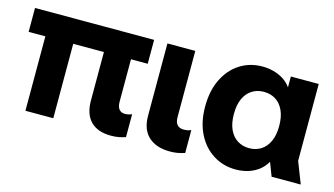

<svg xmlns="http://www.w3.org/2000/svg" viewBox="-68 -754 1716 985"><g transform="rotate(15 790.0 -261.0)"><path d="M562.8 10Q492.3 10 455 -27.7Q417.7 -65.4 417.7 -138.3V-449H561.4V-170.8Q561.4 -143.5 572.3 -130.1Q583.3 -116.7 602.9 -116.7Q611.5 -116.7 620.4 -118.3Q629.3 -120 640.1 -124.5V-2.9Q619.9 3.6 602.4 6.8Q585 10 562.8 10ZM106.7 0V-449H254.7V0ZM17.8 -395.3V-522.2H650.3V-395.3Z M876 10Q803.1 10 762 -27.7Q721 -65.4 721 -138.3V-522.2H869V-170.8Q869 -143.5 881 -130.1Q893 -116.7 916.5 -116.7Q924.7 -116.7 934.1 -118.3Q943.4 -120 954.5 -124.5V-2.9Q934 3.6 916.3 6.8Q898.5 10 876 10Z M1225.4 12Q1159.6 12 1106.3 -21.4Q1052.9 -54.8 1022.2 -116.1Q991.5 -177.4 991.5 -260.5Q991.5 -343.6 1021.5 -405.1Q1051.5 -466.7 1104.1 -500.4Q1156.7 -534.2 1223.3 -534.2Q1254 -534.2 1282.5 -526.6Q1311.1 -519 1335.3 -503.9Q1359.5 -488.8 1376.6 -464.6V-522.2H1524.6V-114L1569 0H1414.2L1386.7 -71.9Q1369.5 -42.2 1344 -23.7Q1318.6 -5.3 1288.4 3.4Q1258.3 12 1225.4 12ZM1263.9 -111.5Q1299.8 -111.5 1326.9 -128.8Q1354.1 -146.1 1369.3 -179.4Q1384.5 -212.6 1384.5 -261.2Q1384.5 -309.8 1369.3 -343.1Q1354.1 -376.3 1326.9 -393.5Q1299.8 -410.6 1263.9 -410.6Q1229 -410.6 1201.7 -393.5Q1174.3 -376.3 1159.1 -343.1Q1143.9 -309.8 1143.9 -261.2Q1143.9 -212.6 1159.1 -179.4Q1174.3 -146.1 1201.7 -128.8Q1229 -111.5 1263.9 -111.5Z"/></g></svg>

Font: TikTok Sans Light
Style: Regular
Weight: 300
Version: Version 4.000